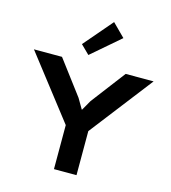

<svg xmlns="http://www.w3.org/2000/svg" viewBox="-158 -1281 1254 1407"><g transform="rotate(15 469.0 -577.5)"><path d="M627 -1059 411 -873 345 -938 531 -1155ZM923 -810 555 -334V0H384V-334L15 -810H228L423 -551L468 -474H470L514 -551L711 -810Z"/></g></svg>

Font: TypoPRO Sinkin Sans
Style: 700 Bold
Weight: 700
Designer: Keith Bates
Foundry: K-Type
Version: Sinkin Sans (version 1.0)  by Keith Bates   •   © 2014   www